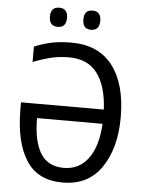

<svg xmlns="http://www.w3.org/2000/svg" viewBox="-60 -950 758 1007"><g transform="rotate(5 319.0 -446.0)"><path d="M386 -801Q431 -801 431 -852Q431 -902 386 -902Q342 -902 342 -852Q342 -801 386 -801ZM211 -801Q256 -801 256 -852Q256 -902 211 -902Q166 -902 166 -852Q166 -801 211 -801ZM490 -390H54V-355Q54 -182 115 -86Q176 10 307 10Q443 10 512.5 -93Q582 -196 582 -357Q582 -531 508 -628Q434 -725 291 -725Q230 -725 184 -715Q138 -705 96 -687V-606Q141 -624 186.5 -635.5Q232 -647 285 -647Q384 -647 434 -580Q484 -513 490 -390ZM145 -315H490Q483 -194 435 -130.5Q387 -67 307 -67Q222 -67 183.5 -131.5Q145 -196 145 -315Z"/></g></svg>

Font: Noto Sans UI SemiCondensed
Style: Regular
Weight: 400
Width: 4
Designer: Monotype Design Team
Foundry: Monotype Imaging Inc.
Version: 1.001